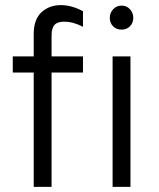

<svg xmlns="http://www.w3.org/2000/svg" viewBox="-20 -732 622 752"><path d="M182 -448V0H112V-448H30V-511H112V-598Q112 -656 142.5 -684Q173 -712 218 -712Q261 -712 305 -688V-627Q267 -647 232 -647Q215 -647 204 -642Q193 -637 188.5 -627Q184 -617 183 -609Q182 -601 182 -587V-511H305V-448ZM456 -710Q476 -710 489 -696Q502 -682 502 -662Q502 -642 489 -629Q476 -616 456 -616Q436 -616 423 -629Q410 -642 410 -662Q410 -682 423.5 -696Q437 -710 456 -710ZM421 0V-511H491V0Z"/></svg>

Font: Overpass Light
Style: Regular
Weight: 300
Designer: Delve Withrington, Thomas Jockin
Foundry: Delve Fonts
Version: Version 3.000;DELV;Overpass